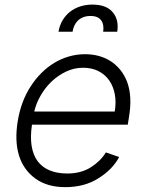

<svg xmlns="http://www.w3.org/2000/svg" viewBox="-20 -783 621 815"><path d="M55.4 -269.5Q69.2 -353.3 110.1 -416.2Q130.7 -448.2 156.2 -473.5Q181.8 -498.9 211.1 -516.5Q240.4 -534.1 273.3 -543.5Q306.1 -552.9 341.3 -552.9Q371.8 -552.9 399.3 -545.5Q426.8 -538 449.8 -523.3Q472.7 -508.5 490.4 -486.7Q508.2 -464.8 519.5 -435.7Q542.6 -373.6 527.3 -285.2L522.4 -253.9H115.8Q108 -202.8 114.2 -163.9Q120.4 -125 139.7 -98.9Q159.1 -72.8 190.9 -59.7Q222.7 -46.5 266 -46.5Q324.2 -46.5 366.1 -73.2Q407.7 -99.8 429.3 -136L485.8 -116.5Q472.3 -90.9 450.8 -68.5Q429.3 -46.2 399.1 -27Q339.5 11.4 257.1 11.4Q180.8 11.4 131 -24.5Q79.9 -61.1 60.7 -122.9Q41.5 -184.7 55.4 -269.5ZM467 -309.7Q473.7 -349.1 467.3 -383Q460.9 -416.9 443.4 -441.9Q425.8 -467 397.7 -481.2Q369.7 -495.4 332.7 -495.4Q295.1 -495.4 261 -479.4Q226.9 -463.4 199.4 -437.3Q171.9 -411.2 152.7 -377.8Q133.5 -344.5 125.4 -309.7ZM372.2 -763.5Q431.1 -763.5 458.1 -731.5Q485.8 -699.2 477.6 -648.4H418Q420.1 -663 418.1 -675.1Q416.2 -687.1 409.8 -696.2Q403.4 -705.3 392.2 -710.2Q381 -715.2 364.3 -715.2Q346.9 -715.2 333.6 -710Q320.3 -704.9 310.9 -695.8Q301.5 -686.8 295.8 -674.5Q290.1 -662.3 288 -648.4H228.3Q233 -675.8 245.9 -697.3Q258.9 -718.8 277.9 -733.5Q296.9 -748.2 321 -755.9Q345.2 -763.5 372.2 -763.5Z"/></svg>

Font: Inter P Light
Style: Italic
Weight: 300
Italic angle: 9.39999°
Designer: Rasmus Andersson
Foundry: rsms
Version: Version 3.018;git-588b23468